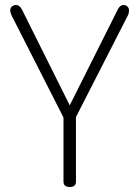

<svg xmlns="http://www.w3.org/2000/svg" viewBox="-20 -751 560 771"><path d="M235 -22V-276Q235 -279 233 -283L26 -690Q21 -703 21 -709Q21 -719 28 -725Q35 -731 45 -731Q58 -731 68 -713L260 -328L453 -713Q462 -731 476 -731Q485 -731 491.5 -725Q498 -719 498 -709Q498 -698 494 -690L286 -283Q285 -281 285 -276V-22Q285 0 260 0Q235 0 235 -22Z"/></svg>

Font: Dosis
Style: Light
Weight: 300
Designer: Edgar Tolentino, Pablo Impallari, Igino Marini
Foundry: Edgar Tolentino, Pablo Impallari, Igino Marini
Version: Version 1.007